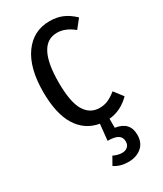

<svg xmlns="http://www.w3.org/2000/svg" viewBox="-195 -610 778 919"><g transform="rotate(-30 194.5 -150.5)"><path d="M373 -45.9Q321.8 5.4 256.8 11.2V61Q334 72.3 334 144Q334 187.5 305.7 211.7Q277.3 235.8 232.9 235.8Q187.5 235.8 155.8 213.9L180.2 170.9Q205.6 183.1 228 183.1Q246.6 183.1 258.3 172.9Q270 162.6 270 144Q270 120.6 252.4 109.4Q234.9 98.1 195.8 98.1L205.1 8.8Q128.9 -4.4 87.4 -71Q45.9 -137.7 45.9 -258.8Q45.9 -390.6 98.6 -463.9Q151.4 -537.1 241.2 -537.1Q279.8 -537.1 311 -524.2Q342.3 -511.2 373 -481.9L335 -434.1Q290 -471.2 244.1 -471.2Q132.8 -471.2 132.8 -261.2Q132.8 -152.3 161.4 -104.7Q189.9 -57.1 243.2 -57.1Q268.6 -57.1 289.6 -66.4Q310.5 -75.7 335 -95.2Z"/></g></svg>

Font: Fira Sans Compressed Book
Style: Regular
Weight: 350
Width: 1
Designer: Carrois Corporate & Edenspiekermann AG
Foundry: Carrois Corporate GbR & Edenspiekermann AG
Version: Version 4.203;PS 004.203;hotconv 1.0.88;makeotf.lib2.5.64775